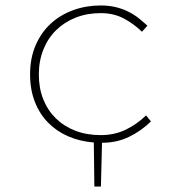

<svg xmlns="http://www.w3.org/2000/svg" viewBox="-20 -510 640 702"><path d="M325 172 323 11Q272 7 229.5 -11.5Q187 -30 156 -61.5Q125 -93 107.5 -137.5Q90 -182 90 -238Q90 -298 110.5 -345Q131 -392 166 -424Q201 -456 248 -473Q295 -490 348 -490Q378 -490 403 -484Q428 -478 449 -467.5Q470 -457 487 -443.5Q504 -430 519 -416L499 -394Q468 -424 431.5 -443Q395 -462 348 -462Q298 -462 256.5 -445.5Q215 -429 185 -399.5Q155 -370 138.5 -328.5Q122 -287 122 -238Q122 -188 138 -147.5Q154 -107 184 -77.5Q214 -48 255.5 -32Q297 -16 348 -16Q399 -16 440 -36Q481 -56 514 -88L532 -66Q496 -31 451.5 -9.5Q407 12 353 12L349 172Z"/></svg>

Font: Source Code Pro ExtraLight
Style: Regular
Weight: 200
Monospace: yes
Designer: Paul D. Hunt, Teo Tuominen
Foundry: Adobe Systems Incorporated
Version: Version 2.030;PS 1.000;hotconv 16.6.51;makeotf.lib2.5.65220